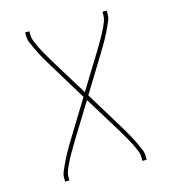

<svg xmlns="http://www.w3.org/2000/svg" viewBox="-109 -620 819 914"><g transform="rotate(-15 300.0 -162.5)"><path d="M99 205V187Q99 171 105 156.5Q111 142 117.5 128Q124 114 131 100Q138 86 145.5 72.5Q153 59 161 45.5Q169 32 177 19L288 -162L177 -344Q169 -357 161 -370.5Q153 -384 145.5 -397.5Q138 -411 131 -425Q124 -439 117.5 -453Q111 -467 105 -481.5Q99 -496 99 -512V-530H120V-512Q120 -497 125.5 -483Q131 -469 137 -456Q143 -443 150 -430Q157 -417 164.5 -404Q172 -391 179.5 -378.5Q187 -366 194 -354L300 -182L406 -354Q413 -366 420.5 -378.5Q428 -391 435.5 -404Q443 -417 450 -430Q457 -443 463 -456Q469 -469 474.5 -483Q480 -497 480 -512V-530H501V-512Q501 -496 495 -481.5Q489 -467 482.5 -453Q476 -439 469 -425Q462 -411 454.5 -397.5Q447 -384 439 -370.5Q431 -357 423 -344L312 -163L423 19Q431 32 439 45.5Q447 59 454.5 72.5Q462 86 469 100Q476 114 482.5 128Q489 142 495 156.5Q501 171 501 187V205H480V187Q480 172 474.5 158Q469 144 463 131Q457 118 450 105Q443 92 435.5 79Q428 66 420.5 53.5Q413 41 406 29L300 -143L194 29Q187 41 179.5 53.5Q172 66 164.5 79Q157 92 150 105Q143 118 137 131Q131 144 125.5 158Q120 172 120 187V205Z"/></g></svg>

Font: Iosevka Curly Thin Extended
Style: Regular
Weight: 100
Width: 7
Monospace: yes
Designer: Belleve Invis
Foundry: Belleve Invis
Version: Version 11.1.0; ttfautohint (v1.8.3)